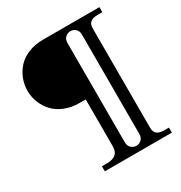

<svg xmlns="http://www.w3.org/2000/svg" viewBox="-204 -846 1126 1193"><g transform="rotate(-30 358.5 -250.0)"><path d="M201.2 200.2V164.1H233.9Q279.3 164.1 300.5 146.2Q321.8 128.4 321.8 90.8V-246.1H277.8Q219.2 -246.1 171.9 -265.6Q124.5 -285.2 95.2 -317.6Q65.9 -350.1 50.5 -389.9Q35.2 -429.7 35.2 -473.1Q35.2 -516.6 50.5 -556.6Q65.9 -596.7 95.2 -629.2Q124.5 -661.6 171.9 -680.9Q219.2 -700.2 277.8 -700.2H682.1V-664.1H648.9Q613.3 -664.1 596.7 -650.1Q580.1 -636.2 580.1 -606V106Q580.1 136.2 596.7 150.1Q613.3 164.1 648.9 164.1H682.1V200.2ZM398.9 106Q398.9 131.8 414.6 146.5Q430.2 161.1 451.2 161.1Q472.2 161.1 487.5 146.5Q502.9 131.8 502.9 106V-606Q502.9 -632.3 487.5 -646.7Q472.2 -661.1 451.2 -661.1Q430.2 -661.1 414.6 -646.7Q398.9 -632.3 398.9 -606Z"/></g></svg>

Font: LT Superior Serif
Style: Regular
Weight: 400
Designer: Daniel Lyons
Foundry: LyonsType
Version: Version 2.120;FEAKit 1.0